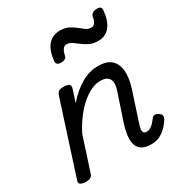

<svg xmlns="http://www.w3.org/2000/svg" viewBox="-189 -937 1024 1087"><g transform="rotate(-30 323.0 -393.5)"><path d="M487 16Q445 16 423 0.5Q401 -15 395 -41Q389 -67 393.5 -98.5Q398 -130 408 -162L469 -344Q479 -374 476.5 -395.5Q474 -417 458.5 -428.5Q443 -440 413 -440Q383 -440 351.5 -425Q320 -410 288.5 -382.5Q257 -355 228.5 -317Q200 -279 176 -232L104 -11Q100 2 89.5 8.5Q79 15 56 15Q40 15 26 8Q12 1 19 -18L169 -483Q176 -503 185.5 -509Q195 -515 214 -515Q245 -515 253.5 -505.5Q262 -496 255 -476L230 -399Q254 -428 280 -450Q306 -472 333 -488Q360 -504 388 -511.5Q416 -519 444 -519Q501 -519 529.5 -493Q558 -467 562 -420Q566 -373 546 -311L482 -115Q478 -102 476 -89Q474 -76 479 -67.5Q484 -59 499 -59Q512 -59 524 -66Q536 -73 546.5 -84.5Q557 -96 565 -107Q571 -116 581 -119Q591 -122 607 -112Q623 -102 624 -91.5Q625 -81 619 -70Q609 -53 590.5 -32.5Q572 -12 546 2Q520 16 487 16ZM274 -640Q241 -640 244 -668Q251 -734 280 -767.5Q309 -801 358 -801Q390 -801 413 -789.5Q436 -778 453.5 -763.5Q471 -749 487 -737.5Q503 -726 523 -726Q536 -726 545.5 -738.5Q555 -751 559 -776Q565 -803 602 -803Q618 -803 624.5 -796.5Q631 -790 629 -776Q623 -710 594.5 -675.5Q566 -641 518 -641Q486 -641 462.5 -652.5Q439 -664 420.5 -678.5Q402 -693 385.5 -704Q369 -715 351 -715Q337 -715 327 -701.5Q317 -688 312 -662Q310 -652 300.5 -646Q291 -640 274 -640Z"/></g></svg>

Font: Playwrite BE VLG
Style: Regular
Weight: 400
Designer: Veronika Burian, José Scaglione
Foundry: TypeTogether
Version: Version 1.002